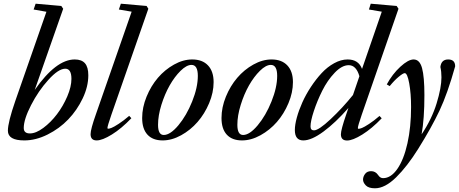

<svg xmlns="http://www.w3.org/2000/svg" viewBox="-20 -745 2471 1034"><path d="M110.8 11.2Q22.5 11.2 22.5 -41Q22.5 -86.4 62.5 -201.7L230 -681.6L161.1 -693.8L171.9 -725.1L310.1 -712.9L320.3 -697.8L167 -260.7Q281.7 -424.8 382.3 -424.8Q419.9 -424.8 437.7 -404.1Q455.6 -383.3 455.6 -339.8Q455.6 -278.8 425.3 -215.1Q395 -151.4 347.4 -101.8Q299.8 -52.2 236.3 -20.5Q172.9 11.2 110.8 11.2ZM141.1 -26.4Q173.3 -26.4 213.4 -56.2Q253.4 -85.9 286.6 -129.6Q319.8 -173.3 342.3 -225.8Q364.7 -278.3 364.7 -320.3Q364.7 -375 331.5 -375Q294.9 -375 240.7 -315.2Q186.5 -255.4 147.2 -178.7Q107.9 -102.1 107.9 -55.7Q107.9 -26.4 141.1 -26.4Z M500.5 11.2Q467.8 11.2 467.8 -22.5Q467.8 -48.8 496.6 -129.9L689 -682.1L620.1 -693.8L630.9 -725.1L769.5 -712.9L778.8 -697.8L580.1 -127.9Q558.6 -65.9 558.6 -55.7Q558.6 -51.8 562.5 -51.8Q568.8 -51.8 580.8 -56.4Q592.8 -61 618.9 -77.9Q645 -94.7 675.8 -121.1L687.5 -108.4Q634.3 -52.7 582.8 -20.8Q531.2 11.2 500.5 11.2Z M856 11.2Q802.7 11.2 774.2 -19.8Q745.6 -50.8 745.6 -109.4Q745.6 -166.5 769.3 -224.4Q793 -282.2 830.3 -325.9Q867.7 -369.6 917 -397.2Q966.3 -424.8 1015.1 -424.8Q1069.8 -424.8 1100.1 -392.8Q1130.4 -360.8 1130.4 -302.7Q1130.4 -246.6 1106.2 -189.2Q1082 -131.8 1043.9 -88.1Q1005.9 -44.4 955.6 -16.6Q905.3 11.2 856 11.2ZM861.8 -18.1Q897 -18.1 940.7 -70.3Q984.4 -122.6 1014.9 -198.5Q1045.4 -274.4 1045.4 -336.4Q1045.4 -395.5 1011.2 -395.5Q984.9 -395.5 952.6 -363.8Q920.4 -332 893.8 -285.2Q867.2 -238.3 849.1 -180.2Q831.1 -122.1 831.1 -72.8Q831.1 -18.1 861.8 -18.1Z M1283.2 11.2Q1230 11.2 1201.4 -19.8Q1172.9 -50.8 1172.9 -109.4Q1172.9 -166.5 1196.5 -224.4Q1220.2 -282.2 1257.6 -325.9Q1294.9 -369.6 1344.2 -397.2Q1393.6 -424.8 1442.4 -424.8Q1497.1 -424.8 1527.3 -392.8Q1557.6 -360.8 1557.6 -302.7Q1557.6 -246.6 1533.4 -189.2Q1509.3 -131.8 1471.2 -88.1Q1433.1 -44.4 1382.8 -16.6Q1332.5 11.2 1283.2 11.2ZM1289.1 -18.1Q1324.2 -18.1 1367.9 -70.3Q1411.6 -122.6 1442.1 -198.5Q1472.7 -274.4 1472.7 -336.4Q1472.7 -395.5 1438.5 -395.5Q1412.1 -395.5 1379.9 -363.8Q1347.7 -332 1321 -285.2Q1294.4 -238.3 1276.4 -180.2Q1258.3 -122.1 1258.3 -72.8Q1258.3 -18.1 1289.1 -18.1Z M1613.3 11.2Q1567.9 11.2 1567.9 -44.9Q1567.9 -72.8 1578.6 -112.1Q1589.4 -151.4 1608.2 -193.4Q1627 -235.4 1654.3 -276.9Q1681.6 -318.4 1712.2 -351.3Q1742.7 -384.3 1779.5 -404.5Q1816.4 -424.8 1852.1 -424.8Q1910.6 -424.8 1929.7 -374L2036.1 -682.1L1966.8 -693.8L1976.6 -725.1L2116.2 -712.9L2126 -697.8L1928.2 -127.4Q1907.2 -66.9 1907.2 -55.2Q1907.2 -51.3 1911.1 -51.3Q1917.5 -51.3 1929.4 -55.9Q1941.4 -60.5 1967.3 -77.4Q1993.2 -94.2 2023.9 -120.6L2035.6 -107.9Q1982.9 -52.7 1931.2 -20.5Q1879.4 11.7 1849.1 11.7Q1815.9 11.7 1815.9 -22Q1815.9 -45.9 1844.7 -129.4L1856.4 -163.6Q1787.1 -84.5 1722.4 -36.6Q1657.7 11.2 1613.3 11.2ZM1652.3 -64Q1652.3 -43 1670.9 -43Q1696.3 -43 1760.5 -103.3Q1824.7 -163.6 1880.9 -233.4L1915.5 -334.5Q1898.4 -394 1857.9 -394Q1821.3 -394 1782.2 -353Q1743.2 -312 1715.6 -256.6Q1688 -201.2 1670.2 -147Q1652.3 -92.8 1652.3 -64Z M1999.5 269Q1964.8 269 1950 253.4Q1935.1 237.8 1935.1 222.2Q1935.1 206.5 1946 191.7Q1957 176.8 1978.5 176.8Q2002 176.8 2016.1 197.3Q2026.9 214.4 2043 214.4Q2085.4 214.4 2120.1 164.3Q2154.8 114.3 2174.3 26.6Q2193.8 -61 2193.8 -168.5Q2193.8 -241.7 2183.8 -296.4Q2173.8 -351.1 2159.7 -351.1Q2150.9 -351.1 2127.2 -331.5Q2103.5 -312 2078.6 -281.2L2063 -290.5Q2092.8 -345.7 2135.7 -385.3Q2178.7 -424.8 2207.5 -424.8Q2240.2 -424.8 2252.9 -378.2Q2265.6 -331.5 2265.6 -232.9Q2265.6 -104.5 2250.5 -21.5Q2305.7 -104 2331.5 -188.7Q2357.4 -273.4 2357.4 -328.6Q2357.4 -359.4 2351.6 -384.3Q2356.4 -424.8 2393.6 -424.8Q2431.2 -424.8 2431.2 -387.7Q2390.1 -240.7 2346.9 -149.2Q2303.7 -57.6 2231.9 57.1Q2173.3 150.9 2113.3 210Q2053.2 269 1999.5 269Z"/></svg>

Font: Elstob 18pt Medium
Style: Italic
Weight: 500
Italic angle: -20°
Designer: Peter S. Baker
Version: Version 1.015